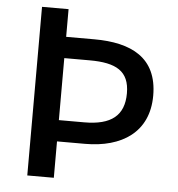

<svg xmlns="http://www.w3.org/2000/svg" viewBox="-53 -786 773 836"><g transform="rotate(5 334.0 -368.5)"><path d="M97 0H213V-159H336C495 -159 613 -233 613 -394C613 -560 498 -616 336 -616H213V-737H97ZM213 -252V-523H324C440 -523 498 -491 498 -394C498 -297 442 -252 324 -252Z"/></g></svg>

Font: Source Han Sans JP Medium
Style: Regular
Weight: 500
Designer: Ryoko NISHIZUKA 西塚涼子 (kana, bopomofo & ideographs); Paul D. Hunt (Latin, Greek & Cyrillic); Sandoll Communications 산돌커뮤니
Foundry: Adobe
Version: Version 2.002;hotconv 1.0.116;makeotfexe 2.5.65601